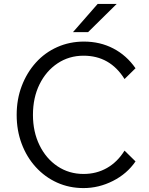

<svg xmlns="http://www.w3.org/2000/svg" viewBox="-20 -943 759 979"><path d="M615 -175 671 -120Q628 -57 556 -20.5Q484 16 406 16Q333 16 271 -12Q209 -40 162.5 -91Q116 -142 90.5 -210Q65 -278 65 -357Q65 -437 91 -505Q117 -573 163 -624Q209 -675 272 -703Q335 -731 408 -731Q490 -731 557.5 -696Q625 -661 671 -595L615 -540Q541 -659 406 -659Q332 -659 273.5 -620Q215 -581 181.5 -513Q148 -445 148 -357Q148 -271 181.5 -202.5Q215 -134 273.5 -95Q332 -56 406 -56Q472 -56 525.5 -86.5Q579 -117 615 -175ZM575 -923 429 -779H352L478 -923Z"/></svg>

Font: Wix Madefor Text
Style: Regular
Weight: 400
Designer: Dalton Maag Ltd
Foundry: Dalton Maag Ltd
Version: Version 3.100